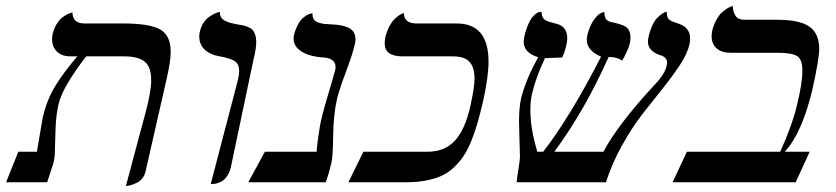

<svg xmlns="http://www.w3.org/2000/svg" viewBox="-63 -598 2742 630"><path d="M350.1 12.2 416 -233.9Q433.1 -297.9 433.1 -335.9Q433.1 -377.9 412.1 -395.5Q391.1 -413.1 344.2 -413.1H220.2Q191.4 -377.4 164.3 -333.5Q137.2 -289.6 128.9 -255.9Q121.1 -220.7 119.4 -179.2Q117.7 -137.7 117.2 -106.2Q116.7 -74.7 110.8 -58.1L91.8 0H-43L-2.9 -100.1H58.1Q76.2 -209 77.1 -211.9Q90.8 -271 118.7 -316.4Q146.5 -361.8 190.9 -413.1H168.9Q139.6 -413.1 123.8 -428.7Q107.9 -444.3 107.9 -469.2Q107.9 -480 109.9 -486.8Q114.3 -504.4 122.3 -518.1Q130.4 -531.7 139.2 -538.8Q147.9 -545.9 156.2 -550.3Q164.6 -554.7 169.9 -555.7L174.8 -557.1Q174.8 -521 214.8 -521H340.8Q427.2 -521 462.2 -501.5Q497.1 -481.9 497.1 -428.2Q497.1 -397.9 484.9 -344.2L414.1 -33.2Q411.1 -21.5 403.6 -12.5Q396 -3.4 387.2 1Q378.4 5.4 370.1 8.3Q361.3 11.2 355.5 11.7Z M628.4 5.9 717.8 -335.9Q721.7 -352.1 721.7 -365.2Q721.7 -388.2 706.8 -397.7Q691.9 -407.2 657.7 -413.1Q626 -418.5 608.4 -435.5Q590.8 -452.6 590.8 -478Q590.8 -488.3 592.8 -494.1Q596.2 -509.8 604.2 -522.2Q612.3 -534.7 621.3 -541.3Q630.4 -547.9 638.9 -552.2Q647.5 -556.6 653.3 -557.6L658.7 -559.1V-556.2Q658.7 -546.9 663.6 -539.8Q668.5 -532.7 678 -528.6Q687.5 -524.4 693.4 -522.9L710.4 -519Q725.6 -516.6 733.6 -514.9Q741.7 -513.2 751.7 -509Q761.7 -504.9 766.4 -499.3Q771 -493.7 774.4 -484.1Q777.8 -474.6 777.8 -460.9Q777.8 -438.5 769.5 -405.8L694.8 -50.8Q691.4 -35.6 684.8 -24.4Q678.2 -13.2 671.1 -7.6Q664.1 -2 655.5 1.2Q647 4.4 641.8 5.1Q636.7 5.9 631.8 5.9Z M1042.5 -272Q1031.2 -222.2 1030.3 -153.3Q1029.3 -84.5 1024.4 -63Q1014.2 -21.5 1005.4 0H751.5L806.2 -100.1H976.1Q977.1 -126 986.3 -181.2Q991.2 -212.9 1011.7 -281.2Q1031.7 -348.1 1037.1 -369.1Q1038.1 -373 1038.1 -377.9Q1038.1 -405.8 1000.5 -409.2Q953.1 -412.1 926.8 -428.7Q900.4 -445.3 900.4 -471.2Q900.4 -479 901.4 -481.9Q906.2 -502 914.3 -516.8Q922.4 -531.7 930.4 -538.6Q938.5 -545.4 945.8 -549.3Q953.1 -553.2 957.5 -553.7L962.4 -554.2Q961.9 -542.5 966.6 -534.9Q971.2 -527.3 981.9 -523.9Q992.7 -520.5 1001.2 -519.5Q1009.8 -518.6 1024.4 -518.1Q1041.5 -517.1 1053.7 -515.1Q1065.9 -513.2 1078.4 -508.1Q1090.8 -502.9 1097.2 -492.9Q1103.5 -482.9 1103.5 -467.8Q1103.5 -461.9 1100.1 -448.2Q1093.8 -419.9 1071.5 -360.6Q1049.3 -301.3 1042.5 -272Z M1480 -248Q1494.1 -311.5 1494.1 -340.8Q1494.1 -376 1478 -394.5Q1461.9 -413.1 1422.4 -413.1H1257.3Q1199.2 -413.1 1199.2 -456.1Q1199.2 -461.4 1201.2 -475.1Q1206.1 -495.1 1214.1 -510.5Q1222.2 -525.9 1230.2 -533.9Q1238.3 -542 1245.6 -547.1Q1252.9 -552.2 1257.8 -553.7L1262.2 -555.2Q1262.2 -521 1304.2 -521H1435.1Q1540 -521 1540 -396Q1540 -346.7 1522 -265.1Q1512.2 -223.6 1503.4 -193.1Q1494.6 -162.6 1482.7 -133.5Q1470.7 -104.5 1457 -84.5Q1443.4 -64.5 1425 -47.4Q1406.7 -30.3 1384.3 -20.5Q1361.8 -10.7 1333.3 -5.4Q1304.7 0 1269 0H1080.1L1129.4 -100.1H1339.4Q1396.5 -100.1 1429.7 -136.5Q1462.9 -172.9 1480 -248Z M2199.2 -452.1Q2192.4 -421.9 2168 -384.8Q2143.6 -347.7 2111.3 -307.6L2044.9 -223.6Q2010.7 -179.7 1977.8 -120.4Q1944.8 -61 1925.3 0H1632.3Q1633.3 -15.6 1638.2 -43.7Q1643.1 -71.8 1643.1 -84Q1643.1 -94.2 1641.6 -138.2Q1640.1 -182.1 1640.1 -200.2Q1640.1 -245.6 1647 -275.9Q1662.6 -337.9 1703.1 -410.2Q1655.3 -424.8 1655.3 -460.9Q1655.3 -465.3 1657.2 -477.1Q1662.1 -499 1668.9 -515.1Q1675.8 -531.2 1681.9 -539.3Q1688 -547.4 1694.6 -552.2Q1701.2 -557.1 1704.8 -558.1Q1708.5 -559.1 1711.9 -559.1H1713.9Q1714.4 -541 1723.6 -533.9Q1732.9 -526.9 1763.2 -520Q1798.3 -511.2 1798.3 -472.2Q1798.3 -460.9 1793.9 -443.8Q1787.1 -418 1781.2 -409.2Q1766.6 -409.2 1749.8 -408.2Q1732.9 -407.2 1725.1 -407.2Q1695.3 -343.8 1683.1 -292Q1677.2 -266.6 1677.2 -237.8Q1677.2 -175.8 1700.2 -100.1H1719.2Q1807.1 -212.9 1909.2 -412.1Q1862.3 -432.1 1862.3 -467.8Q1862.3 -473.1 1864.3 -482.9Q1872.1 -514.2 1886 -533.2Q1899.9 -552.2 1910.2 -555.7L1919.9 -559.1Q1919.9 -551.3 1921.4 -545.2Q1922.9 -539.1 1925 -535.9Q1927.2 -532.7 1931.6 -530Q1936 -527.3 1938.7 -526.6Q1941.4 -525.9 1947.3 -524.4Q1953.1 -523.4 1955.1 -522.9Q1982.9 -516.1 1992.2 -508.8Q2005.9 -497.1 2005.9 -475.1Q2005.9 -465.3 2002.9 -452.1Q2000 -441.9 1991.9 -424.6Q1983.9 -407.2 1978 -398.9Q1962.4 -411.1 1934.1 -411.1Q1855.5 -234.9 1755.9 -100.1H1917Q1964.4 -189.5 2084 -318.8Q2119.6 -356 2124 -381.8Q2126 -387.7 2126 -392.1Q2126 -411.1 2101.6 -417.5Q2100.6 -418 2100.1 -418Q2063 -431.6 2063 -461.9Q2063 -466.3 2064.9 -476.1Q2069.8 -498.5 2077.9 -515.4Q2085.9 -532.2 2094 -540Q2102.1 -547.9 2109.1 -552.7Q2116.2 -557.6 2120.6 -558.6L2125 -559.1V-554.2Q2125 -549.8 2126 -546.4L2127.9 -540.5Q2128.4 -538.1 2131.1 -535.6Q2133.8 -533.2 2135 -532Q2136.2 -530.8 2140.1 -529.1Q2144 -527.3 2145.3 -526.9Q2146.5 -526.4 2151.1 -524.7Q2155.8 -522.9 2156.2 -522.9Q2157.2 -522.5 2162.4 -520.8Q2167.5 -519 2170.7 -517.6Q2173.8 -516.1 2179 -513.2Q2184.1 -510.3 2187.5 -506.8Q2190.9 -503.4 2194.3 -498.5Q2197.8 -493.7 2199.5 -486.8Q2201.2 -480 2201.2 -472.2Q2201.2 -459 2199.2 -452.1Z M2484.9 -533.2Q2562.5 -533.2 2593.8 -510Q2625 -486.8 2625 -438Q2625 -403.8 2602.1 -301.8Q2567.9 -159.7 2511.7 -100.1H2593.8L2547.9 0H2144L2190.9 -100.1H2497.1Q2537.6 -189.5 2552.7 -255.9Q2569.8 -325.7 2569.8 -366.2Q2569.8 -403.8 2552 -414.3Q2534.2 -424.8 2488.8 -424.8H2335Q2304.7 -424.8 2288.3 -439.5Q2272 -454.1 2272 -479Q2272 -485.4 2273.9 -497.1Q2278.8 -517.1 2287.6 -533Q2296.4 -548.8 2305.4 -556.9Q2314.5 -564.9 2322.8 -570.1Q2331.1 -575.2 2336.4 -576.7L2341.8 -578.1Q2341.8 -558.6 2350.6 -545.9Q2359.4 -533.2 2378.9 -533.2Z"/></svg>

Font: Linux Libertine G
Style: Italic
Weight: 400
Italic angle: -12°
Designer: Philipp H. Poll
Foundry: Philipp H. Poll
Version: Version 5.1.3